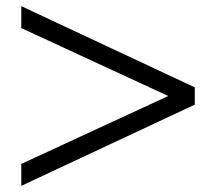

<svg xmlns="http://www.w3.org/2000/svg" viewBox="-20 -603 700 622"><path d="M49 -72 525 -292 49 -512V-583L611 -320V-264L49 -1Z"/></svg>

Font: Fahkwang
Style: Regular
Weight: 400
Version: Version 1.000; ttfautohint (v1.6)